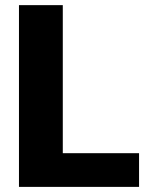

<svg xmlns="http://www.w3.org/2000/svg" viewBox="-20 -731 582 751"><path d="M523.9 -131.8V0H54.2V-710.9H225.6V-131.8Z"/></svg>

Font: Vazirmatn FD Black
Style: Regular
Weight: 900
Designer: Saber Rastikerdar
Foundry: Saber Rastikerdar
Version: Version 33.003